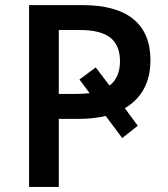

<svg xmlns="http://www.w3.org/2000/svg" viewBox="-20 -734 659 754"><path d="M210.9 -365.2H280.8Q307.6 -365.2 332 -368.2L292 -421.9L356 -469.2L410.2 -397.9Q451.2 -429.7 451.2 -493.2Q451.2 -556.6 412.8 -586.4Q374.5 -616.2 293.9 -616.2H210.9ZM570.8 -498Q570.8 -368.7 470.2 -309.1L521 -240.2L460 -191.9L395 -278.8Q348.1 -267.1 288.1 -267.1H210.9V0H94.2V-713.9H304.2Q436.5 -713.9 503.7 -658.9Q570.8 -604 570.8 -498Z"/></svg>

Font: OpenSans-Semibold
Style: Regular
Weight: 600
Foundry: Ascender Corporation
Version: Version 1.10